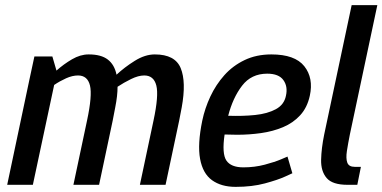

<svg xmlns="http://www.w3.org/2000/svg" viewBox="-20 -720 1490 748"><path d="M678 -250 625 0H525L578 -250Q599 -348 589 -387Q579 -426 542 -426Q519 -426 490.5 -412Q462 -398 438 -382Q438 -347 429 -302L419 -250L366 0H266L319 -250Q340 -348 330.5 -387Q321 -426 284 -426Q262 -426 237.5 -415Q213 -404 191 -389L108 0H8L94 -407L114 -500H184L200 -445Q228 -470 260.5 -489Q293 -508 325 -508Q326 -508 326 -508Q374 -508 400 -488Q426 -468 434 -429Q465 -458 505 -483Q545 -508 583 -508Q662 -508 684 -454.5Q706 -401 688 -302Z M1021 -433Q959 -433 923 -386Q887 -339 869 -269Q926 -267 974 -272Q1022 -277 1054.5 -294.5Q1087 -312 1094 -347Q1102 -383 1084 -408Q1066 -433 1021 -433ZM1100 -110 1119 -45Q1119 -45 1090.5 -32Q1062 -19 1012 -5.5Q962 8 898 8Q842 8 806 -18Q770 -44 759.5 -101Q749 -158 768 -250Q778 -298 799.5 -344Q821 -390 854 -427Q887 -464 933 -486Q979 -508 1037 -508Q1129 -508 1165.5 -462Q1202 -416 1187 -347Q1177 -301 1149.5 -271Q1122 -241 1082.5 -224.5Q1043 -208 997 -201.5Q951 -195 904 -195L855 -196Q844 -121 862 -94.5Q880 -68 928 -68Q972 -68 1011.5 -78.5Q1051 -89 1075.5 -99.5Q1100 -110 1100 -110Z M1362 -70H1386L1372 0H1334Q1275 0 1252.5 -26.5Q1230 -53 1231 -97.5Q1232 -142 1243 -196L1350 -700H1450L1343 -196Q1336 -161 1331.5 -132Q1327 -103 1333 -86.5Q1339 -70 1362 -70Z"/></svg>

Font: Epunda Sans Medium
Style: Italic
Weight: 500
Italic angle: -12.0243°
Designer: Simon Atzbach
Foundry: typofactur
Version: Version 2.204; ttfautohint (v1.8.4.7-5d5b)